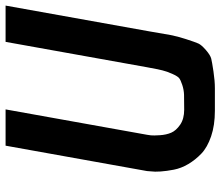

<svg xmlns="http://www.w3.org/2000/svg" viewBox="-71 -719 790 688"><g transform="rotate(-90 324.0 -375.0)"><path d="M271 0Q219 0 179.5 -13.5Q140 -27 117.5 -48.5Q95 -70 80 -95.5Q65 -121 60 -147Q55 -173 53.5 -194.5Q52 -216 54 -230L55 -243L146 -750H276L185 -243Q184 -238 183 -229Q182 -220 183.5 -197Q185 -174 192.5 -156.5Q200 -139 221 -124.5Q242 -110 275 -110Q310 -110 328 -110.5Q346 -111 364 -117Q382 -123 388.5 -128.5Q395 -134 403.5 -153Q412 -172 416 -188.5Q420 -205 427 -243L518 -750H648L556 -237Q547 -183 542.5 -159Q538 -135 527.5 -102.5Q517 -70 512 -59Q507 -48 488.5 -32Q470 -16 457.5 -13Q445 -10 411.5 -5Q378 0 351.5 0Q325 0 271 0Z"/></g></svg>

Font: Hermit
Style: Bold Italic
Weight: 700
Italic angle: -10°
Designer: Pablo Caro
Version: Version 2.000;PS 002.000;hotconv 1.0.88;makeotf.lib2.5.64775